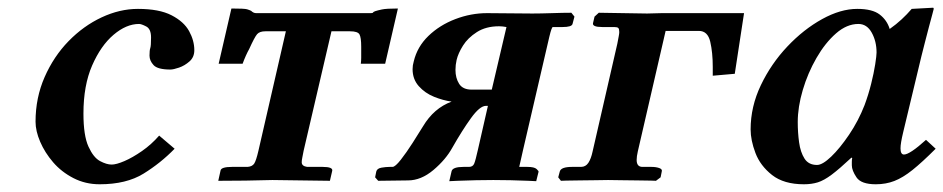

<svg xmlns="http://www.w3.org/2000/svg" viewBox="-20 -467 2442 497"><path d="M238 10Q201 10 170 -6Q139 -22 117.5 -47Q96 -72 84 -100Q72 -128 72 -152Q72 -214 95.5 -267.5Q119 -321 157.5 -360.5Q196 -400 243 -422Q290 -444 337 -444Q392 -444 424 -427.5Q456 -411 469.5 -386.5Q483 -362 483 -337Q483 -319 470.5 -308Q458 -297 443.5 -292Q429 -287 421 -287Q388 -287 377.5 -298.5Q367 -310 367 -323Q367 -337 369 -342.5Q371 -348 371 -370Q371 -392 358.5 -398.5Q346 -405 340 -405Q307 -405 274 -377Q241 -349 218.5 -297.5Q196 -246 196 -173Q196 -116 209 -87.5Q222 -59 239 -50Q256 -41 269 -41Q281 -41 302 -50Q323 -59 347.5 -76Q372 -93 392 -116L432 -82Q396 -45 351.5 -17.5Q307 10 238 10Z M766 -77Q764 -66 762.5 -59Q761 -52 761 -47Q761 -37 775 -35H815Q842 -35 840 -25L834 1L685 -1Q656 0 615 0.5Q574 1 545 1L551 -26Q553 -35 581 -35H621Q633 -36 638 -43.5Q643 -51 649 -77L720 -386H667Q652 -386 645.5 -378.5Q639 -371 625 -340Q621 -333 616.5 -323Q612 -313 608 -302H546L579 -445Q613 -445 619.5 -443Q626 -441 630 -439Q636 -433 643 -433H940Q945 -433 945.5 -434.5Q946 -436 951 -438Q957 -440 968.5 -442.5Q980 -445 1010 -445L977 -302H914Q915 -310 915 -317.5Q915 -325 915 -330V-346Q915 -370 910.5 -378Q906 -386 886 -386H838Z M1075 -140Q1103 -187 1149 -204Q1127 -207 1103.5 -216.5Q1080 -226 1064 -244Q1048 -262 1048 -288Q1048 -298 1051 -308Q1060 -346 1089 -374Q1118 -402 1158.5 -417.5Q1199 -433 1241 -433L1358 -432Q1380 -432 1409 -433Q1438 -434 1459 -434L1467 -424L1462 -405Q1460 -397 1436 -397H1411Q1408 -397 1402 -372L1334 -79Q1330 -61 1327 -48Q1324 -35 1324 -35H1345Q1363 -35 1369 -29.5Q1375 -24 1374 -22L1368 2Q1368 2 1348 1Q1328 0 1301.5 -0.5Q1275 -1 1257 -1Q1240 -1 1212.5 -0.5Q1185 0 1164 1Q1143 2 1143 2L1149 -24Q1152 -35 1180 -35H1194Q1204 -35 1207.5 -43.5Q1211 -52 1217 -79L1243 -193H1238Q1222 -193 1199 -161Q1176 -129 1151 -85Q1134 -54 1102 -27Q1070 0 1036 0L959 1L951 -8L954 -23Q956 -31 967.5 -33Q979 -35 989 -35H996Q1003 -35 1017.5 -53.5Q1032 -72 1048 -97Q1064 -122 1075 -140ZM1253 -235 1291 -397Q1285 -398 1281 -398.5Q1277 -399 1272 -399Q1238 -399 1214.5 -384Q1191 -369 1178.5 -349Q1166 -329 1162 -312Q1159 -299 1159 -286Q1159 -265 1168.5 -250Q1178 -235 1201 -235Z M1514 -75 1578 -354Q1580 -365 1581.5 -372.5Q1583 -380 1583 -384Q1583 -392 1580.5 -394.5Q1578 -397 1570 -397H1539Q1513 -397 1515 -407L1519 -424L1530 -434L1655 -432Q1664 -432 1674 -432.5Q1684 -433 1693 -433H1906L1882 -276L1825 -271V-294Q1825 -331 1818.5 -359Q1812 -387 1789 -387H1703L1631 -75Q1628 -62 1628 -53Q1628 -35 1643 -35H1666Q1678 -35 1686.5 -32Q1695 -29 1693 -23L1690 -8L1678 1Q1678 1 1664.5 0.5Q1651 0 1630.5 0Q1610 0 1589 -0.5Q1568 -1 1554 -1Q1541 -1 1520.5 -0.5Q1500 0 1479.5 0Q1459 0 1445.5 0.5Q1432 1 1432 1L1425 -8L1429 -23Q1432 -35 1461 -35H1484Q1496 -35 1503 -45.5Q1510 -56 1514 -75Z M2185 -39Q2185 -42 2185 -48Q2185 -54 2186 -58L2184 -59Q2153 -30 2133 -15Q2113 0 2097 5Q2081 10 2061 10Q2009 10 1978.5 -14Q1948 -38 1935.5 -71Q1923 -104 1923 -132Q1923 -191 1949.5 -246.5Q1976 -302 2018 -346.5Q2060 -391 2108 -417.5Q2156 -444 2199 -444Q2238 -444 2257 -429.5Q2276 -415 2283 -392Q2300 -404 2314 -417Q2328 -430 2340 -444L2395 -447Q2397 -447 2397 -444Q2397 -444 2393.5 -430.5Q2390 -417 2384.5 -397Q2379 -377 2374 -356.5Q2369 -336 2365 -321L2318 -125Q2311 -96 2311 -83Q2311 -67 2320 -67Q2335 -67 2377 -105L2402 -82Q2367 -47 2342 -27Q2317 -7 2295 1.5Q2273 10 2247 10Q2209 10 2197 -8Q2185 -26 2185 -39ZM2218 -195Q2228 -222 2235 -250Q2242 -278 2245.5 -300.5Q2249 -323 2249 -331Q2249 -360 2236.5 -382.5Q2224 -405 2202 -405Q2172 -405 2144 -380.5Q2116 -356 2093.5 -317Q2071 -278 2058 -234Q2045 -190 2045 -151Q2045 -124 2048.5 -98.5Q2052 -73 2062.5 -56.5Q2073 -40 2095 -40Q2109 -40 2131.5 -61.5Q2154 -83 2178 -118.5Q2202 -154 2218 -195Z"/></svg>

Font: Libertinus Serif SemiBold
Style: Italic
Weight: 600
Italic angle: -11.5°
Designer: Philipp H. Poll, Khaled Hosny
Foundry: Caleb Maclennan
Version: Version 7.051;RELEASE